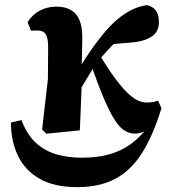

<svg xmlns="http://www.w3.org/2000/svg" viewBox="-20 -520 683 767"><path d="M289.3 227.6Q195.8 227.6 137.4 193.6Q78.9 159.7 51.3 101.2Q23.7 42.8 23.7 -30.6L65.9 -40.2Q86.8 15.9 121.5 48.8Q156.2 81.8 203.6 95.9Q250.9 110 308.2 110Q367 110 414.4 97.2Q461.7 84.5 502 55.8Q542.3 27.1 577.5 -22H583.9V-11.3Q567.5 0.1 551.5 6.9Q535.4 13.7 518.2 13.7Q500 13.7 481.3 4Q462.5 -5.8 442.1 -35.2Q421.6 -64.7 396.4 -123.2Q371.1 -181.8 338 -279.2L372 -310.1Q409.4 -248.4 438.2 -209.2Q467.1 -169.9 489.6 -148.6Q512.2 -127.2 530.4 -118.8Q548.7 -110.5 565.2 -110.5Q579.8 -110.5 591 -112.5Q602.2 -114.5 611.4 -118.2L625 -87.9Q591.1 23.1 546.3 92.9Q501.5 162.7 439 195.1Q376.4 227.6 289.3 227.6ZM165 14.2 148.2 -2.8 171.4 -203.8 172.3 -333.2Q172.3 -368.2 162.6 -383.2Q153 -398.2 130.3 -398.2Q124.6 -398.2 117 -397.9Q109.5 -397.6 104.1 -397L90.2 -431.3Q108.8 -461.6 138.7 -477.5Q168.7 -493.5 205 -493.5Q256.6 -493.5 282.9 -463.7Q309.3 -433.9 308.7 -367.1Q308.4 -332 307.4 -293.2Q306.4 -254.4 305.1 -216.4L307.2 -212.8Q306.2 -178.4 304.7 -139.6Q303.2 -100.9 301.7 -64.6Q300.2 -28.3 298.9 0.7ZM275.9 -116.5 230 -155.3H245.5L262 -185.2Q288.2 -235.2 320.5 -285.3Q352.9 -335.5 386.2 -376.7Q419.4 -418 447.5 -441.4Q480.3 -468.7 508.7 -481.9Q537.2 -495.2 566.7 -499.6Q588 -495.6 601.5 -479.5Q614.9 -463.3 614.9 -431.3Q614.9 -392.9 585.1 -373.4Q555.2 -353.9 501.7 -349.8L399.2 -341.5L495.4 -396.4Q472 -379 450 -359Q428 -339.1 408.1 -317.3Q388.2 -295.5 368.9 -272.3L360.5 -260.8Q346.2 -238 332.1 -214.9Q317.9 -191.7 304 -167.8Q290.1 -143.8 275.9 -116.5Z"/></svg>

Font: Source Serif 4 Variable
Style: Regular
Weight: 400
Designer: Frank Grießhammer
Foundry: Adobe
Version: Version 4.005;hotconv 1.1.0;makeotfexe 2.6.0